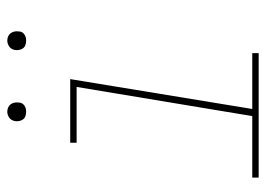

<svg xmlns="http://www.w3.org/2000/svg" viewBox="-124 -624 747 540"><g transform="rotate(-90 250.0 -353.5)"><path d="M21 0V-18H194L276 -512H119V-530H298L214 -18H371V0ZM406 -654Q400 -654 394 -656Q388 -658 384.5 -663Q381 -668 380 -674Q379 -680 380 -686Q381 -691 383.5 -695Q386 -699 389.5 -701.5Q393 -704 397.5 -705.5Q402 -707 406 -707Q413 -707 418.5 -704.5Q424 -702 427.5 -697Q431 -692 432 -686Q433 -680 432 -674Q432 -669 429.5 -665Q427 -661 423 -658.5Q419 -656 415 -655Q411 -654 406 -654ZM206 -654Q200 -654 194 -656Q188 -658 184.5 -663Q181 -668 180 -674Q179 -680 180 -686Q181 -691 183.5 -695Q186 -699 189.5 -701.5Q193 -704 197.5 -705.5Q202 -707 206 -707Q213 -707 218.5 -704.5Q224 -702 227.5 -697Q231 -692 232 -686Q233 -680 232 -674Q232 -669 229.5 -665Q227 -661 223 -658.5Q219 -656 215 -655Q211 -654 206 -654Z"/></g></svg>

Font: Iosevka Curly Slab ThObl
Style: Regular
Weight: 100
Italic angle: -9°
Monospace: yes
Designer: Belleve Invis
Foundry: Belleve Invis
Version: Version 11.0.0; ttfautohint (v1.8.3)